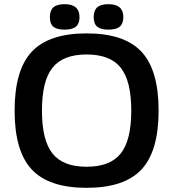

<svg xmlns="http://www.w3.org/2000/svg" viewBox="-20 -880 830 920"><path d="M132 -632Q214 -720 395 -720Q576 -720 658 -632Q740 -544 740 -350Q740 -156 658 -68Q576 20 395 20Q214 20 132 -68Q50 -156 50 -350Q50 -544 132 -632ZM558.5 -555.5Q508 -619 395 -619Q282 -619 231.5 -555.5Q181 -492 181 -350Q181 -208 231.5 -144.5Q282 -81 395 -81Q508 -81 558.5 -144.5Q609 -208 609 -350Q609 -492 558.5 -555.5ZM290 -860Q361 -860 361 -798Q361 -767 344 -752.5Q327 -738 289 -738Q252 -738 235.5 -752Q219 -766 219 -798Q219 -830 236 -845Q253 -860 290 -860ZM500 -860Q571 -860 571 -798Q571 -767 554 -752.5Q537 -738 500 -738Q463 -738 446 -752Q429 -766 429 -798Q429 -830 446 -845Q463 -860 500 -860Z"/></svg>

Font: Fivo Sans Med
Style: Regular
Weight: 450
Designer: Alexander Slobzheninov
Foundry: Alexander Slobzheninov
Version: 1.0